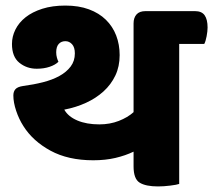

<svg xmlns="http://www.w3.org/2000/svg" viewBox="-20 -660 766 690"><path d="M681 -620Q705 -620 715.5 -605Q726 -590 726 -561Q726 -548 722.5 -529.5Q719 -511 714 -502H624V1Q616 4 592 7Q568 10 548 10Q504 10 482 -3.5Q460 -17 460 -62V-115Q431 -101 395 -92.5Q359 -84 315 -84Q225 -84 161.5 -118.5Q98 -153 64 -207Q48 -232 38 -262Q28 -292 28 -317Q28 -331 35.5 -339.5Q43 -348 63 -351Q101 -356 134.5 -364.5Q168 -373 193.5 -387Q219 -401 234 -421Q249 -441 249 -468Q249 -490 239 -501Q229 -512 215 -512Q200 -512 191 -502Q182 -492 182 -472Q182 -462 184.5 -453Q187 -444 190 -438Q179 -427 158.5 -420Q138 -413 112 -413Q76 -413 49.5 -434.5Q23 -456 23 -502Q23 -529 35.5 -554Q48 -579 72 -598Q96 -617 132 -628.5Q168 -640 215 -640Q263 -640 299.5 -626.5Q336 -613 360.5 -589Q385 -565 397.5 -532.5Q410 -500 410 -462Q410 -421 394.5 -388.5Q379 -356 352 -331.5Q325 -307 289 -290.5Q253 -274 211 -266Q225 -241 258 -227Q291 -213 337 -213Q375 -213 407 -225.5Q439 -238 460 -257V-576Q460 -596 470.5 -608Q481 -620 503 -620Z"/></svg>

Font: Baloo
Style: Regular
Weight: 400
Designer: Sarang Kulkarni and Ek Type
Foundry: Ek Type
Version: Version 1.100;PS 1.000;hotconv 1.0.88;makeotf.lib2.5.647800;